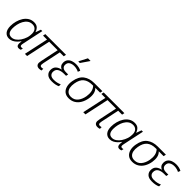

<svg xmlns="http://www.w3.org/2000/svg" viewBox="312 -2182 3597 3597"><g transform="rotate(45 2110.5 -383.0)"><path d="M195 10Q127 10 87.5 -38Q48 -86 48 -177Q48 -243 65.5 -308Q83 -373 117 -426Q151 -479 201 -510.5Q251 -542 316 -542Q379 -542 413 -510Q447 -478 462 -429H465L502 -532H539L453 -126Q450 -111 447.5 -98Q445 -85 445 -74Q445 -58 452 -48.5Q459 -39 478 -39Q485 -39 494 -40Q503 -41 512 -44L502 0Q494 4 480 7Q466 10 455 10Q413 10 401.5 -23Q390 -56 400 -122H397Q376 -90 345.5 -59.5Q315 -29 277 -9.5Q239 10 195 10ZM212 -39Q256 -39 297.5 -67.5Q339 -96 371.5 -145Q404 -194 423 -253Q433 -286 435.5 -315Q438 -344 438 -363Q438 -425 405.5 -459Q373 -493 321 -493Q264 -493 223.5 -463Q183 -433 157 -385Q131 -337 119 -282Q107 -227 107 -177Q107 -110 132.5 -74.5Q158 -39 212 -39Z M995 10Q955 10 934 -10.5Q913 -31 913 -68Q913 -86 921 -124L996 -482H771L668 0H610L714 -482H608L619 -532H1167L1157 -482H1053L977 -120Q972 -94 972 -78Q972 -39 1010 -39Q1023 -39 1033.5 -41Q1044 -43 1051 -46V0Q1040 4 1025.5 7Q1011 10 995 10Z M1327 10Q1243 10 1202 -28.5Q1161 -67 1161 -125Q1161 -193 1201.5 -230Q1242 -267 1305 -278V-280Q1272 -292 1252 -320Q1232 -348 1232 -388Q1232 -444 1260 -478Q1288 -512 1332.5 -527Q1377 -542 1424 -542Q1509 -542 1567 -509L1548 -463Q1527 -475 1493 -484Q1459 -493 1426 -493Q1368 -493 1327.5 -468Q1287 -443 1287 -385Q1287 -348 1313.5 -324Q1340 -300 1401 -300H1456L1446 -254H1391Q1314 -254 1266.5 -225Q1219 -196 1219 -132Q1219 -90 1247.5 -64Q1276 -38 1335 -38Q1381 -38 1417.5 -46.5Q1454 -55 1489 -71V-22Q1464 -8 1423 1Q1382 10 1327 10ZM1419 -606 1420 -615 1504 -776H1572L1570 -768L1459 -606Z M1777 10Q1705 10 1661 -26.5Q1617 -63 1601 -125.5Q1585 -188 1599 -266Q1623 -407 1706 -469.5Q1789 -532 1916 -532H2131L2121 -482H1993Q2034 -443 2046 -385.5Q2058 -328 2046 -254Q2032 -177 1997 -117.5Q1962 -58 1906.5 -24Q1851 10 1777 10ZM1787 -39Q1870 -39 1920 -98.5Q1970 -158 1987 -253Q1999 -325 1987.5 -382.5Q1976 -440 1936 -482H1912Q1804 -482 1740 -430Q1676 -378 1657 -261Q1646 -197 1656 -147Q1666 -97 1698.5 -68Q1731 -39 1787 -39Z M2541 10Q2501 10 2480 -10.5Q2459 -31 2459 -68Q2459 -86 2467 -124L2542 -482H2317L2214 0H2156L2260 -482H2154L2165 -532H2713L2703 -482H2599L2523 -120Q2518 -94 2518 -78Q2518 -39 2556 -39Q2569 -39 2579.5 -41Q2590 -43 2597 -46V0Q2586 4 2571.5 7Q2557 10 2541 10Z M2861 10Q2793 10 2753.5 -38Q2714 -86 2714 -177Q2714 -243 2731.5 -308Q2749 -373 2783 -426Q2817 -479 2867 -510.5Q2917 -542 2982 -542Q3045 -542 3079 -510Q3113 -478 3128 -429H3131L3168 -532H3205L3119 -126Q3116 -111 3113.5 -98Q3111 -85 3111 -74Q3111 -58 3118 -48.5Q3125 -39 3144 -39Q3151 -39 3160 -40Q3169 -41 3178 -44L3168 0Q3160 4 3146 7Q3132 10 3121 10Q3079 10 3067.5 -23Q3056 -56 3066 -122H3063Q3042 -90 3011.5 -59.5Q2981 -29 2943 -9.5Q2905 10 2861 10ZM2878 -39Q2922 -39 2963.5 -67.5Q3005 -96 3037.5 -145Q3070 -194 3089 -253Q3099 -286 3101.5 -315Q3104 -344 3104 -363Q3104 -425 3071.5 -459Q3039 -493 2987 -493Q2930 -493 2889.5 -463Q2849 -433 2823 -385Q2797 -337 2785 -282Q2773 -227 2773 -177Q2773 -110 2798.5 -74.5Q2824 -39 2878 -39Z M3459 10Q3387 10 3343 -26.5Q3299 -63 3283 -125.5Q3267 -188 3281 -266Q3305 -407 3388 -469.5Q3471 -532 3598 -532H3813L3803 -482H3675Q3716 -443 3728 -385.5Q3740 -328 3728 -254Q3714 -177 3679 -117.5Q3644 -58 3588.5 -24Q3533 10 3459 10ZM3469 -39Q3552 -39 3602 -98.5Q3652 -158 3669 -253Q3681 -325 3669.5 -382.5Q3658 -440 3618 -482H3594Q3486 -482 3422 -430Q3358 -378 3339 -261Q3328 -197 3338 -147Q3348 -97 3380.5 -68Q3413 -39 3469 -39Z M3981 10Q3897 10 3856 -28.5Q3815 -67 3815 -125Q3815 -193 3855.5 -230Q3896 -267 3959 -278V-280Q3926 -292 3906 -320Q3886 -348 3886 -388Q3886 -444 3914 -478Q3942 -512 3986.5 -527Q4031 -542 4078 -542Q4163 -542 4221 -509L4202 -463Q4181 -475 4147 -484Q4113 -493 4080 -493Q4022 -493 3981.5 -468Q3941 -443 3941 -385Q3941 -348 3967.5 -324Q3994 -300 4055 -300H4110L4100 -254H4045Q3968 -254 3920.5 -225Q3873 -196 3873 -132Q3873 -90 3901.5 -64Q3930 -38 3989 -38Q4035 -38 4071.5 -46.5Q4108 -55 4143 -71V-22Q4118 -8 4077 1Q4036 10 3981 10Z"/></g></svg>

Font: Noto Sans Light
Style: Italic
Weight: 300
Italic angle: -12°
Designer: Monotype Design Team
Foundry: Monotype Imaging Inc.
Version: Version 2.013; ttfautohint (v1.8.4.7-5d5b)